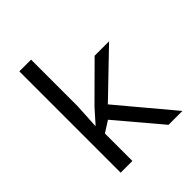

<svg xmlns="http://www.w3.org/2000/svg" viewBox="-209 -889 1018 1018"><g transform="rotate(-45 300.0 -380.0)"><path d="M187 -270 252.9 -344.2 445.8 -536.1H554.2L313 -304.2L567.9 0H463.9L255.9 -246.1L192.9 -206.1V0H105V-759.8H192.9V-411.1L185.1 -270Z"/></g></svg>

Font: Noto Mono
Style: Regular
Weight: 400
Designer: Monotype Design Team
Foundry: Monotype Imaging Inc.
Version: Version 1.00